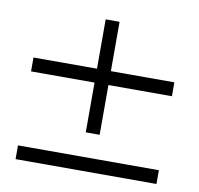

<svg xmlns="http://www.w3.org/2000/svg" viewBox="-65 -600 690 667"><g transform="rotate(10 280.0 -266.0)"><path d="M255.5 -309.5H31.5V-358.5H255.5V-532.5H304.5V-358.5H528.5V-309.5H304.5V-134H255.5ZM31.5 -48.5H528.5V0H31.5Z"/></g></svg>

Font: HK Grotesk Light
Style: Regular
Weight: 300
Designer: Alfredo Marco Pradil
Foundry: Hanken Design Co.
Version: Version 3.001